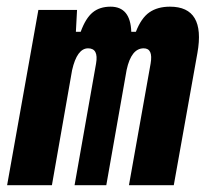

<svg xmlns="http://www.w3.org/2000/svg" viewBox="-20 -547 626 567"><path d="M207.5 -517.6 204.1 -453.1H218.3Q232.9 -493.2 253.7 -510.3Q274.4 -527.3 306.6 -527.3Q365.2 -527.3 367.7 -453.1H381.3Q397 -493.7 421.1 -510.5Q445.3 -527.3 481.9 -527.3Q587.4 -527.3 563 -390.6L493.2 0H360.8L424.8 -359.4Q432.6 -404.3 404.3 -404.3Q367.7 -404.3 354 -340.8L293.9 0H200.2L263.7 -359.4Q271.5 -404.3 240.2 -404.3Q207.5 -404.3 192.9 -339.8L133.3 0H1L93.3 -517.6Z"/></svg>

Font: Cascadia Code PL
Style: Bold Italic
Weight: 700
Italic angle: -10°
Monospace: yes
Designer: Aaron Bell
Foundry: Saja Typeworks
Version: Version 2404.023; ttfautohint (v1.8.4)